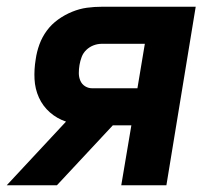

<svg xmlns="http://www.w3.org/2000/svg" viewBox="-29 -550 649 570"><path d="M-9 0 167 -189Q140 -198 119 -216.5Q98 -235 86.5 -260.5Q75 -286 73.5 -315Q72 -344 77 -374Q80 -396 88 -418Q96 -440 110 -459Q124 -478 143.5 -492Q163 -506 185 -515Q207 -524 229 -527Q251 -530 274 -530H552L465 0H331L361 -178H306L140 0ZM244 -288H379L401 -420H274Q261 -420 249 -415.5Q237 -411 227.5 -402Q218 -393 213.5 -381Q209 -369 207 -357Q205 -345 205 -333Q205 -321 209.5 -310.5Q214 -300 223.5 -294Q233 -288 244 -288Z"/></svg>

Font: Iosevka Curly XBdExObl
Style: Regular
Weight: 800
Width: 7
Italic angle: -9°
Monospace: yes
Designer: Belleve Invis
Foundry: Belleve Invis
Version: Version 11.1.0; ttfautohint (v1.8.3)